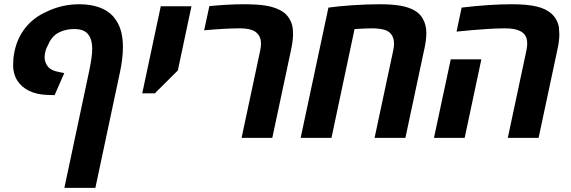

<svg xmlns="http://www.w3.org/2000/svg" viewBox="-20 -662 2742 922"><path d="M422.9 -427.7Q422.9 -472.2 403.3 -497.3Q383.8 -522.5 336.9 -522.5Q308.6 -522.5 284.9 -514.9Q261.2 -507.3 245.6 -495.1Q234.9 -486.3 225.8 -473.9Q216.8 -461.4 211.4 -447.3Q194.3 -418 194.3 -386.2Q194.3 -372.6 199.2 -360.6Q204.1 -348.6 212.4 -339.4Q219.7 -331.5 231.9 -325.7Q244.1 -319.8 259.8 -316.9L288.6 -311L242.2 -205.1L209 -206.1Q158.2 -207.5 120.8 -225.3Q83.5 -243.2 63.2 -274.9Q43 -306.6 43 -349.1Q43 -365.7 44.2 -379.4Q45.4 -393.1 49.8 -415.5Q63.5 -480.5 102.3 -529.1Q141.1 -577.6 200.2 -604Q275.4 -641.6 360.8 -641.6Q413.6 -641.6 455.1 -627.2Q496.6 -612.8 522.9 -584Q548.8 -553.7 559.6 -517.8Q570.3 -481.9 570.3 -436.5Q570.3 -382.3 556.2 -315.9L438 240.2H289.1L407.2 -315.9Q422.9 -389.6 422.9 -427.7Z M752 -631.8H899.4L834 -323.7L723.6 -213.9H663.1Z M1233.4 -452.6Q1233.4 -484.9 1213.4 -503.4Q1204.1 -513.2 1187 -518.6Q1166 -525.9 1131.8 -525.9Q1065.9 -525.9 960.4 -516.6L985.4 -632.8Q1081.5 -641.6 1145.5 -641.6Q1213.4 -641.6 1252.2 -635.7Q1291 -629.9 1319.8 -615.7Q1360.4 -597.7 1377.9 -555.7Q1383.8 -541.5 1385.5 -527.3Q1387.2 -513.2 1387.2 -496.6Q1387.2 -467.3 1377 -419.4L1287.6 0H1140.1L1229.5 -419.4Q1233.4 -439 1233.4 -452.6Z M1804.7 -641.6Q1862.3 -641.6 1903.1 -634.5Q1943.8 -627.4 1972.2 -610.8Q1998 -595.7 2010.7 -571.3Q2027.3 -542.5 2027.3 -504.4Q2027.3 -465.8 2016.1 -419.4L1926.8 0H1778.8L1868.2 -419.4Q1872.1 -435.5 1872.1 -452.6Q1872.1 -481.4 1857.4 -499Q1845.7 -514.2 1822 -520Q1798.3 -525.9 1765.1 -525.9Q1739.7 -525.9 1682.6 -522.5L1571.8 0H1423.8L1557.1 -625.5Q1604.5 -632.3 1673.6 -637Q1742.7 -641.6 1804.7 -641.6Z M2511.7 -452.6Q2511.7 -475.1 2503.2 -490Q2494.6 -504.9 2477.1 -513.2Q2451.7 -525.9 2404.8 -525.9Q2364.7 -525.9 2310.8 -522.2Q2256.8 -518.6 2172.4 -510.3L2196.8 -625.5Q2330.1 -641.6 2439.5 -641.6Q2509.8 -641.6 2555.4 -631.1Q2601.1 -620.6 2627.9 -596.7Q2657.2 -569.8 2664.1 -530.3Q2666 -506.8 2666 -496.6Q2666 -463.9 2655.8 -419.4L2566.4 0H2418.5L2507.8 -419.4Q2511.7 -435.5 2511.7 -452.6ZM2144.5 -377H2291.5L2211.4 0H2064Z"/></svg>

Font: Viking Open Sans
Style: Bold Italic
Weight: 700
Italic angle: -12°
Foundry: Ascender Corporation
Version: Version 2.000